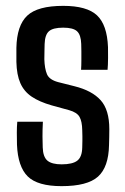

<svg xmlns="http://www.w3.org/2000/svg" viewBox="-20 -628 428 656"><path d="M190.5 8Q108.5 8 74.8 -25.2Q41 -58.5 38 -134Q37.5 -156 37.5 -175.2Q37.5 -194.5 39 -212H126.5Q125 -182 125.2 -161Q125.5 -140 126 -124Q127 -92 142 -79.2Q157 -66.5 190.5 -66.5Q228 -66.5 244.2 -79.2Q260.5 -92 261 -124.5Q261.5 -139 261.5 -147.2Q261.5 -155.5 261.5 -163Q261.5 -170.5 261 -183Q260.5 -213 251.8 -228.5Q243 -244 216.5 -251.5L156.5 -268Q114.5 -280 88.2 -297.8Q62 -315.5 49.5 -344Q37 -372.5 36 -416.5Q36 -431.5 36 -442Q36 -452.5 36 -464.5Q37.5 -541 73 -574.5Q108.5 -608 196 -608Q277 -608 311.5 -575.5Q346 -543 349 -467Q349.5 -456 349.2 -430.2Q349 -404.5 347.5 -389.5H257Q258 -404 258 -420.8Q258 -437.5 258 -452.8Q258 -468 257.5 -478Q256.5 -509 243.2 -521.2Q230 -533.5 196 -533.5Q161 -533.5 147.2 -521.2Q133.5 -509 132.5 -478Q132.5 -470.5 132 -457.5Q131.5 -444.5 131.5 -425.5Q132.5 -393.5 140.5 -374.5Q148.5 -355.5 178.5 -347.5L234 -333.5Q294.5 -318.5 324 -285.5Q353.5 -252.5 353.5 -187Q353.5 -171.5 353.2 -159.5Q353 -147.5 352.5 -132Q351 -57 314.8 -24.5Q278.5 8 190.5 8Z"/></svg>

Font: Big Shoulders Text Thin SemiBold
Style: Regular
Weight: 600
Version: Version 2.002